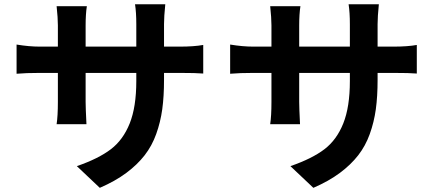

<svg xmlns="http://www.w3.org/2000/svg" viewBox="-20 -816 2040 899"><path d="M748 -597.7H822.3Q887.7 -597.7 931.6 -605.5V-471.7Q898.4 -474.6 822.3 -474.6H748V-442.4Q748 -364.3 739.7 -304.2Q731.4 -244.1 711.4 -188.5Q691.4 -132.8 657.2 -88.9Q623 -44.9 571.3 -6.3Q519.5 32.2 447.3 63.5L339.8 -38.1Q441.4 -73.2 499 -117.2Q556.6 -161.1 587.4 -238.3Q618.2 -315.4 618.2 -436.5V-474.6H380.9V-338.9Q380.9 -312.5 384.8 -234.4H245.1Q251 -273.4 251 -338.9V-474.6H166Q102.5 -474.6 57.6 -470.7V-607.4Q116.2 -597.7 166 -597.7H251V-697.3Q251 -731.4 245.1 -787.1H386.7Q380.9 -750 380.9 -696.3V-597.7H618.2V-703.1Q618.2 -756.8 612.3 -795.9H753.9Q748 -737.3 748 -703.1Z M1748 -597.7H1822.3Q1887.7 -597.7 1931.6 -605.5V-471.7Q1898.4 -474.6 1822.3 -474.6H1748V-442.4Q1748 -364.3 1739.7 -304.2Q1731.4 -244.1 1711.4 -188.5Q1691.4 -132.8 1657.2 -88.9Q1623 -44.9 1571.3 -6.3Q1519.5 32.2 1447.3 63.5L1339.8 -38.1Q1441.4 -73.2 1499 -117.2Q1556.6 -161.1 1587.4 -238.3Q1618.2 -315.4 1618.2 -436.5V-474.6H1380.9V-338.9Q1380.9 -312.5 1384.8 -234.4H1245.1Q1251 -273.4 1251 -338.9V-474.6H1166Q1102.5 -474.6 1057.6 -470.7V-607.4Q1116.2 -597.7 1166 -597.7H1251V-697.3Q1251 -731.4 1245.1 -787.1H1386.7Q1380.9 -750 1380.9 -696.3V-597.7H1618.2V-703.1Q1618.2 -756.8 1612.3 -795.9H1753.9Q1748 -737.3 1748 -703.1Z"/></svg>

Font: Gen Shin Gothic Bold
Style: Bold
Weight: 700
Designer: [Source Han Sans]
Ryoko NISHIZUKA  (kana & ideographs); Paul D. Hunt (Latin, Greek & Cyrillic); Wenlong ZHANG  (bopomofo
Version: Version 1.002.20150607